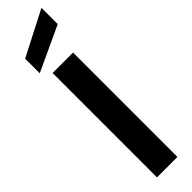

<svg xmlns="http://www.w3.org/2000/svg" viewBox="-335 -953 930 930"><g transform="rotate(-45 129.5 -488.0)"><path d="M60 0V-715H200V0ZM15 -758V-858L244 -976H245V-865Z"/></g></svg>

Font: DM Sans 28pt ExtraBold
Style: Regular
Weight: 800
Version: Version 4.004;gftools[0.9.30]